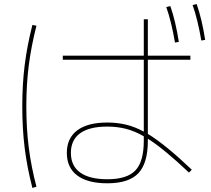

<svg xmlns="http://www.w3.org/2000/svg" viewBox="-20 -875 1040 948"><path d="M310 -120Q310 -193 361.5 -231.5Q413 -270 510 -270Q559 -270 602.5 -259.5Q646 -249 690 -225V-580H290V-600H690V-780H710V-600H920V-580H710V-214Q797 -161 927 -37L913 -23Q787 -142 710 -190V-180Q710 -69 663 -19.5Q616 30 510 30Q413 30 361.5 -8.5Q310 -47 310 -120ZM140 -752 160 -748Q134 -646 122 -551.5Q110 -457 110 -350Q110 -241 122 -146.5Q134 -52 160 47L140 53Q114 -47 102 -143Q90 -239 90 -350Q90 -459 102 -554.5Q114 -650 140 -752ZM510 10Q607 10 648.5 -33.5Q690 -77 690 -180V-202Q645 -228 601.5 -239Q558 -250 510 -250Q421 -250 375.5 -217Q330 -184 330 -120Q330 -56 376 -23Q422 10 510 10ZM821 -845Q847 -771 863 -668L844 -665Q826 -770 801 -840ZM951 -855Q977 -781 993 -678L974 -675Q956 -780 931 -850Z"/></svg>

Font: Enso Thin
Style: Regular
Weight: 100
Designer: Coji Morishita
Foundry: UNDERFOREST DESIGN
Version: Version 1.000